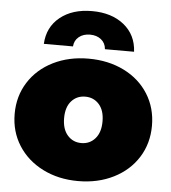

<svg xmlns="http://www.w3.org/2000/svg" viewBox="-55 -827 787 886"><g transform="rotate(5 339.0 -383.5)"><path d="M21 -274Q21 -356 62 -420.5Q103 -485 175.5 -521Q248 -557 339 -557Q431 -557 503.5 -521Q576 -485 616.5 -420.5Q657 -356 657 -274Q657 -192 616.5 -127.5Q576 -63 503.5 -26.5Q431 10 339 10Q248 10 175.5 -26.5Q103 -63 62 -127.5Q21 -192 21 -274ZM428 -274Q428 -325 403 -353Q378 -381 339 -381Q300 -381 275 -353Q250 -325 250 -274Q250 -223 275 -194.5Q300 -166 339 -166Q378 -166 403 -194.5Q428 -223 428 -274ZM336 -777Q427 -777 484 -731Q541 -685 545 -607H410Q408 -635 387.5 -651.5Q367 -668 336 -668Q305 -668 284.5 -651.5Q264 -635 262 -607H127Q131 -685 188 -731Q245 -777 336 -777Z"/></g></svg>

Font: Montserrat Alternates Black
Style: Regular
Weight: 900
Designer: Julieta Ulanovsky
Foundry: Julieta Ulanovsky
Version: Version 7.200